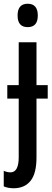

<svg xmlns="http://www.w3.org/2000/svg" viewBox="-37 -766 278 1026"><path d="M57 -683Q57 -746 111 -746Q165 -746 165 -683Q165 -621 111 -621Q57 -621 57 -683ZM38 240Q6 240 -17 230V147Q2 155 19 155Q63 155 63 74V-239H2V-311H63V-540H158V-311H218V-239H158V75Q158 160 127 199.5Q96 239 38 240Z"/></svg>

Font: Noto Sans ExtraCondensed Medium
Style: Regular
Weight: 500
Width: 2
Designer: Monotype Design Team
Foundry: Monotype Imaging Inc.
Version: Version 2.013; ttfautohint (v1.8.4.7-5d5b)